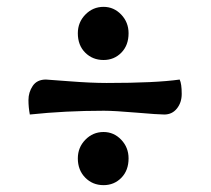

<svg xmlns="http://www.w3.org/2000/svg" viewBox="-20 -534 614 560"><path d="M282 6Q250 6 228.5 -16Q207 -38 207 -72Q207 -104 229 -126.5Q251 -149 282 -149Q312 -149 333.5 -126.5Q355 -104 355 -72Q355 -37 334 -15.5Q313 6 282 6ZM510 -260Q510 -235 496 -217.5Q482 -200 459 -200Q442 -200 377.5 -205.5Q313 -211 283 -211Q170 -211 67 -200Q63 -221 63 -242Q63 -265 75.5 -283.5Q88 -302 114 -302Q118 -302 181.5 -297Q245 -292 291 -292Q435 -292 504 -302Q510 -290 510 -260ZM282 -359Q250 -359 228.5 -380.5Q207 -402 207 -437Q207 -469 229 -491.5Q251 -514 282 -514Q312 -514 333.5 -491.5Q355 -469 355 -437Q355 -402 334 -380.5Q313 -359 282 -359Z"/></svg>

Font: Overlock
Style: Black
Weight: 900
Designer: Dario Muhafara
Foundry: Dario Manuel Muhafara
Version: Version 1.001